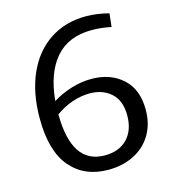

<svg xmlns="http://www.w3.org/2000/svg" viewBox="-107 -796 802 893"><g transform="rotate(-15 293.5 -349.5)"><path d="M545 -217Q545 -148 514.5 -97Q484 -46 429.5 -18.5Q375 9 306 9Q191 9 124.5 -69Q58 -147 58 -304Q58 -427 98.5 -518Q139 -609 213.5 -658.5Q288 -708 388 -708Q439 -708 498 -693L491 -629Q442 -639 397 -639Q285 -639 223 -567.5Q161 -496 149 -364Q193 -391 241.5 -405.5Q290 -420 337 -420Q428 -420 486.5 -367.5Q545 -315 545 -217ZM455 -214Q455 -284 415 -320.5Q375 -357 312 -357Q271 -357 228 -342.5Q185 -328 147 -300Q148 -60 307 -60Q376 -60 415.5 -101Q455 -142 455 -214Z"/></g></svg>

Font: Bitter Pro
Style: Regular
Weight: 400
Designer: Sol Matas, and Bitter project Authors
Foundry: Sol Matas
Version: Version 1.010